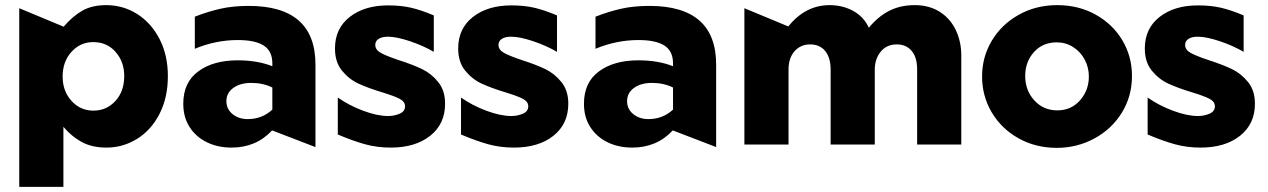

<svg xmlns="http://www.w3.org/2000/svg" viewBox="-20 -563 4940 748"><path d="M395 12Q459 12 514 -22Q569 -56 601.5 -119.5Q634 -183 634 -266Q634 -349 601 -412Q568 -475 513.5 -509Q459 -543 394 -543Q338 -543 300 -521Q262 -499 228 -459L55 -531V165H227V-69Q258 -32 298 -10Q338 12 395 12ZM464 -267Q464 -207 429.5 -169.5Q395 -132 344 -132Q293 -132 258.5 -170Q224 -208 224 -265Q224 -323 258.5 -361Q293 -399 343 -399Q397 -399 430.5 -360.5Q464 -322 464 -267Z M945 -99Q910 -99 886 -118.5Q862 -138 862 -169Q862 -201 889 -220.5Q916 -240 959 -240Q1005 -240 1041 -222V-136Q1001 -99 945 -99ZM949 -540Q888 -540 839 -529Q790 -518 739 -498V-373Q821 -407 906 -407Q974 -407 1007.5 -385.5Q1041 -364 1041 -316V-305Q983 -328 906 -328Q811 -328 752.5 -285Q694 -242 694 -159Q694 -106 719 -67.5Q744 -29 786.5 -8.5Q829 12 882 12Q978 12 1040 -55L1209 10V-311Q1209 -540 949 -540Z M1492 -111Q1450 -111 1395 -131.5Q1340 -152 1296 -183V-39Q1355 -14 1402 -1Q1449 12 1502 12Q1598 12 1656 -34Q1714 -80 1714 -159Q1714 -210 1687.5 -243Q1661 -276 1625 -293.5Q1589 -311 1533 -329Q1485 -345 1463.5 -357Q1442 -369 1442 -388Q1442 -403 1455 -411.5Q1468 -420 1491 -420Q1525 -420 1577 -402.5Q1629 -385 1670 -361V-503Q1620 -524 1581 -533Q1542 -542 1492 -542Q1400 -542 1342.5 -497Q1285 -452 1285 -374Q1285 -321 1312.5 -287.5Q1340 -254 1377 -237Q1414 -220 1470 -203Q1516 -189 1537 -178Q1558 -167 1558 -149Q1558 -129 1537 -120Q1516 -111 1492 -111Z M1972 -111Q1930 -111 1875 -131.5Q1820 -152 1776 -183V-39Q1835 -14 1882 -1Q1929 12 1982 12Q2078 12 2136 -34Q2194 -80 2194 -159Q2194 -210 2167.5 -243Q2141 -276 2105 -293.5Q2069 -311 2013 -329Q1965 -345 1943.5 -357Q1922 -369 1922 -388Q1922 -403 1935 -411.5Q1948 -420 1971 -420Q2005 -420 2057 -402.5Q2109 -385 2150 -361V-503Q2100 -524 2061 -533Q2022 -542 1972 -542Q1880 -542 1822.5 -497Q1765 -452 1765 -374Q1765 -321 1792.5 -287.5Q1820 -254 1857 -237Q1894 -220 1950 -203Q1996 -189 2017 -178Q2038 -167 2038 -149Q2038 -129 2017 -120Q1996 -111 1972 -111Z M2506 -99Q2471 -99 2447 -118.5Q2423 -138 2423 -169Q2423 -201 2450 -220.5Q2477 -240 2520 -240Q2566 -240 2602 -222V-136Q2562 -99 2506 -99ZM2510 -540Q2449 -540 2400 -529Q2351 -518 2300 -498V-373Q2382 -407 2467 -407Q2535 -407 2568.5 -385.5Q2602 -364 2602 -316V-305Q2544 -328 2467 -328Q2372 -328 2313.5 -285Q2255 -242 2255 -159Q2255 -106 2280 -67.5Q2305 -29 2347.5 -8.5Q2390 12 2443 12Q2539 12 2601 -55L2770 10V-311Q2770 -540 2510 -540Z M3725 0V-347Q3725 -401 3703.5 -446Q3682 -491 3641 -517Q3600 -543 3544 -543Q3487 -543 3443.5 -520.5Q3400 -498 3365 -455Q3344 -499 3303 -521Q3262 -543 3212 -543Q3118 -543 3051 -460L2880 -531V0H3052V-292Q3052 -337 3075.5 -363.5Q3099 -390 3136 -390Q3174 -390 3195 -364Q3216 -338 3216 -292V0H3388V-292Q3388 -333 3411 -361.5Q3434 -390 3474 -390Q3510 -390 3531.5 -365Q3553 -340 3553 -292V0Z M4390 -267Q4390 -343 4352.5 -406Q4315 -469 4248.5 -506Q4182 -543 4099 -543Q4016 -543 3949 -505.5Q3882 -468 3844 -404.5Q3806 -341 3806 -265Q3806 -189 3843.5 -125.5Q3881 -62 3947.5 -24.5Q4014 13 4097 13Q4176 13 4243.5 -23.5Q4311 -60 4350.5 -124Q4390 -188 4390 -267ZM4222 -265Q4222 -211 4187.5 -172Q4153 -133 4099 -133Q4045 -133 4009.5 -172Q3974 -211 3974 -267Q3974 -322 4008 -360Q4042 -398 4097 -398Q4132 -398 4161 -379.5Q4190 -361 4206 -330.5Q4222 -300 4222 -265Z M4647 -111Q4605 -111 4550 -131.5Q4495 -152 4451 -183V-39Q4510 -14 4557 -1Q4604 12 4657 12Q4753 12 4811 -34Q4869 -80 4869 -159Q4869 -210 4842.5 -243Q4816 -276 4780 -293.5Q4744 -311 4688 -329Q4640 -345 4618.5 -357Q4597 -369 4597 -388Q4597 -403 4610 -411.5Q4623 -420 4646 -420Q4680 -420 4732 -402.5Q4784 -385 4825 -361V-503Q4775 -524 4736 -533Q4697 -542 4647 -542Q4555 -542 4497.5 -497Q4440 -452 4440 -374Q4440 -321 4467.5 -287.5Q4495 -254 4532 -237Q4569 -220 4625 -203Q4671 -189 4692 -178Q4713 -167 4713 -149Q4713 -129 4692 -120Q4671 -111 4647 -111Z"/></svg>

Font: Geom ExtraBold
Style: Bold
Weight: 800
Version: Version 1.102